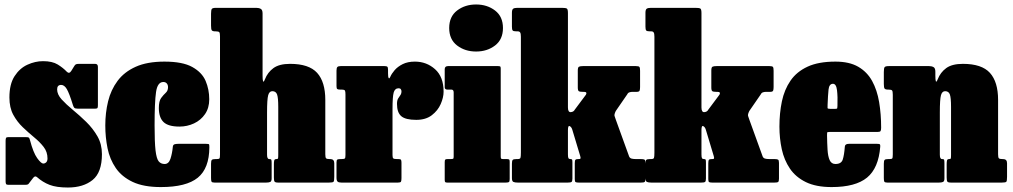

<svg xmlns="http://www.w3.org/2000/svg" viewBox="-20 -815 4520 857"><path d="M305.5 -346Q289 -399.5 278 -417.8Q267 -436 253 -436Q235 -436 235 -416Q235 -393.5 255.2 -371.2Q275.5 -349 305.2 -324.5Q335 -300 364.8 -271Q394.5 -242 414.8 -206.8Q435 -171.5 435 -127Q435 -45.5 393.5 -11.8Q352 22 283 22Q232 22 201.5 10.2Q171 -1.5 145 -24.5Q136.5 -32 128 -21L113 -1.5Q108.5 5 105.5 7.5Q102.5 10 91 10H18Q9.5 10 7.2 6.5Q5 3 5 -6V-186.5Q5 -195 6.8 -199Q8.5 -203 17 -203H92.5Q105.5 -203 108.5 -201Q111.5 -199 114 -189Q128.5 -133.5 146 -109.2Q163.5 -85 173 -85Q180.5 -85 186.2 -90.5Q192 -96 192 -108Q192 -137 174.8 -159.2Q157.5 -181.5 132.2 -202.2Q107 -223 81.8 -247Q56.5 -271 39.2 -302.8Q22 -334.5 22 -380Q22 -439.5 45 -475Q68 -510.5 102.5 -526.2Q137 -542 172 -542Q213.5 -542 237.8 -527Q262 -512 278 -495Q289 -483.5 298.5 -499L310.5 -518.5Q314.5 -525.5 318.5 -527.8Q322.5 -530 333.5 -530H404.5Q417 -530 417 -516.5V-345.5Q417 -337.5 415.5 -333.8Q414 -330 405.5 -330H327Q315 -330 311.5 -334Q308 -338 305.5 -346Z M450 -255Q450 -311.5 462.5 -362.8Q475 -414 504.8 -454Q534.5 -494 585.8 -517Q637 -540 714 -540Q795 -540 838.2 -516Q881.5 -492 897.8 -453.8Q914 -415.5 914 -372Q914 -333 895.2 -305.8Q876.5 -278.5 846 -264.2Q815.5 -250 781 -250Q731 -250 710 -270.2Q689 -290.5 689 -333Q689 -363.5 699.2 -377.5Q709.5 -391.5 719.8 -400.8Q730 -410 730 -426Q730 -436 724.5 -442.5Q719 -449 709 -449Q683 -449 676.5 -404.2Q670 -359.5 670 -255Q670 -180.5 674.2 -143.8Q678.5 -107 688.2 -95Q698 -83 715 -83Q733 -83 740.8 -106.2Q748.5 -129.5 751.5 -160.5Q752.5 -168.5 758.5 -170.8Q764.5 -173 776 -173H899Q912 -173 913.2 -170.5Q914.5 -168 914.5 -157.5Q914 -63.5 862.8 -21.8Q811.5 20 698 20Q621 20 572.2 -3Q523.5 -26 496.8 -65Q470 -104 460 -153.2Q450 -202.5 450 -255Z M944 -675H942Q929 -675 925.5 -679.5Q922 -684 922 -700.5V-753.5Q922 -771 925.8 -775.5Q929.5 -780 945 -780H1124Q1135.5 -780 1143.8 -775.5Q1152 -771 1152 -755V-477Q1152 -458.5 1154.2 -452.2Q1156.5 -446 1162.5 -461Q1174.5 -492 1200.5 -511Q1226.5 -530 1275 -530Q1359 -530 1395.5 -489.8Q1432 -449.5 1432 -369V-126.5Q1432 -111.5 1435.8 -108.2Q1439.5 -105 1451 -105H1454Q1472 -105 1472 -86.5V-26Q1472 -7.5 1468.8 -3.8Q1465.5 0 1448 0H1222.5Q1208.5 0 1205.5 -4.5Q1202.5 -9 1202.5 -23V-82Q1202.5 -92.5 1204 -98.8Q1205.5 -105 1213.5 -105H1214Q1220 -105 1221 -108.2Q1222 -111.5 1222 -124.5V-338Q1222 -378.5 1216.8 -393.2Q1211.5 -408 1195.5 -408Q1182 -408 1177 -389.8Q1172 -371.5 1172 -313V-124.5Q1172 -105 1181.5 -105H1182.5Q1189.5 -105 1191 -102Q1192.5 -99 1192.5 -86.5V-18.5Q1192.5 -5.5 1186 -2.8Q1179.5 0 1167.5 0H938Q926.5 0 924.2 -4.2Q922 -8.5 922 -20.5V-84Q922 -97.5 925.5 -101.2Q929 -105 942 -105H947Q957 -105 959.5 -107.8Q962 -110.5 962 -126V-652Q962 -667.5 958.8 -671.2Q955.5 -675 944 -675Z M1522 -393.5Q1522 -406 1519.8 -410.5Q1517.5 -415 1505 -415H1500Q1489 -415 1485.5 -417.5Q1482 -420 1482 -430.5V-500Q1482 -512 1486 -516Q1490 -520 1501 -520H1696Q1706 -520 1709 -517Q1712 -514 1712 -503.5V-488Q1712 -471.5 1714.8 -466.8Q1717.5 -462 1722 -472Q1728 -486 1741.5 -501.8Q1755 -517.5 1777.5 -528.8Q1800 -540 1832 -540Q1884 -540 1922 -506Q1960 -472 1960 -406Q1960 -380 1947.2 -350.8Q1934.5 -321.5 1907.5 -300.8Q1880.5 -280 1838 -280Q1790 -280 1771 -296.5Q1752 -313 1752 -351Q1752 -367 1757 -375.2Q1762 -383.5 1767 -390.2Q1772 -397 1772 -408Q1772 -412 1769.2 -416.5Q1766.5 -421 1759.5 -421Q1742.5 -421 1737.2 -402Q1732 -383 1732 -328V-122.5Q1732 -110.5 1735.8 -107.8Q1739.5 -105 1752 -105H1758Q1767.5 -105 1769.8 -101.8Q1772 -98.5 1772 -88.5V-20Q1772 -8.5 1769.8 -4.2Q1767.5 0 1756 0H1504Q1491.5 0 1486.8 -4.5Q1482 -9 1482 -21.5V-90Q1482 -101 1486 -103Q1490 -105 1501 -105H1503.5Q1516.5 -105 1519.2 -107.8Q1522 -110.5 1522 -123Z M1985 -690Q1985 -741 2020.2 -768Q2055.5 -795 2105 -795Q2154.5 -795 2189.8 -768Q2225 -741 2225 -690Q2225 -639 2189.8 -612Q2154.5 -585 2105 -585Q2055.5 -585 2020.2 -612Q1985 -639 1985 -690ZM1995.5 -415H1978Q1965 -415 1965 -425V-506Q1965 -520 1980 -520H2202.5Q2209.5 -520 2212.2 -518.5Q2215 -517 2215 -510V-117.5Q2215 -110 2216.5 -107.5Q2218 -105 2225.5 -105H2241Q2249.5 -105 2252.2 -103.2Q2255 -101.5 2255 -93V-15.5Q2255 -4.5 2251.2 -2.2Q2247.5 0 2236 0H1977Q1969.5 0 1967.2 -2.2Q1965 -4.5 1965 -12.5V-90.5Q1965 -100 1967.2 -102.5Q1969.5 -105 1978.5 -105H1992Q2000 -105 2002.5 -106.5Q2005 -108 2005 -116V-402Q2005 -415 1995.5 -415Z M2291.5 -675H2285.5Q2271.5 -675 2268.2 -679.2Q2265 -683.5 2265 -696V-758Q2265 -772 2270.5 -776Q2276 -780 2289.5 -780H2487.5Q2504.5 -780 2509.8 -777Q2515 -774 2515 -757V-335.5Q2515 -313.5 2527.8 -314.5Q2540.5 -315.5 2545.5 -325.5L2595.5 -392.5Q2602 -405 2586.5 -405H2582Q2568 -405 2563.5 -408Q2559 -411 2559 -425V-500Q2559 -514.5 2564.2 -517.2Q2569.5 -520 2582.5 -520H2818.5Q2831.5 -520 2834.2 -516Q2837 -512 2837 -499V-426.5Q2837 -415.5 2834.8 -410.2Q2832.5 -405 2821.5 -405H2802.5Q2796.5 -405 2789.8 -403Q2783 -401 2779.5 -393.5L2728.5 -319.5Q2721 -304 2723 -297.5Q2725 -291 2729 -280L2788 -117Q2791 -109.5 2798.5 -107.2Q2806 -105 2818.5 -105H2840.5Q2852.5 -105 2856.8 -102.5Q2861 -100 2861 -88V-18Q2861 -5.5 2857.2 -2.8Q2853.5 0 2840.5 0H2564Q2553 0 2549.2 -2.2Q2545.5 -4.5 2545.5 -15V-86Q2545.5 -98.5 2548.5 -101.8Q2551.5 -105 2561 -105H2563.5Q2569 -105 2570.8 -107Q2572.5 -109 2570 -118L2534.5 -236Q2531 -248 2523 -252Q2515 -256 2515 -234V-126Q2515 -113.5 2517.2 -109.2Q2519.5 -105 2526 -105H2527Q2532.5 -105 2533.8 -102Q2535 -99 2535 -89V-18Q2535 -5.5 2530.8 -2.8Q2526.5 0 2513.5 0H2291.5Q2277.5 0 2271.2 -3.2Q2265 -6.5 2265 -20V-84Q2265 -96.5 2268.2 -100.8Q2271.5 -105 2284.5 -105H2290.5Q2301 -105 2303 -110.2Q2305 -115.5 2305 -134V-651Q2305 -665 2301.8 -670Q2298.5 -675 2291.5 -675Z M2887.5 -675H2881.5Q2867.5 -675 2864.2 -679.2Q2861 -683.5 2861 -696V-758Q2861 -772 2866.5 -776Q2872 -780 2885.5 -780H3083.5Q3100.5 -780 3105.8 -777Q3111 -774 3111 -757V-335.5Q3111 -313.5 3123.8 -314.5Q3136.5 -315.5 3141.5 -325.5L3191.5 -392.5Q3198 -405 3182.5 -405H3178Q3164 -405 3159.5 -408Q3155 -411 3155 -425V-500Q3155 -514.5 3160.2 -517.2Q3165.5 -520 3178.5 -520H3414.5Q3427.5 -520 3430.2 -516Q3433 -512 3433 -499V-426.5Q3433 -415.5 3430.8 -410.2Q3428.5 -405 3417.5 -405H3398.5Q3392.5 -405 3385.8 -403Q3379 -401 3375.5 -393.5L3324.5 -319.5Q3317 -304 3319 -297.5Q3321 -291 3325 -280L3384 -117Q3387 -109.5 3394.5 -107.2Q3402 -105 3414.5 -105H3436.5Q3448.5 -105 3452.8 -102.5Q3457 -100 3457 -88V-18Q3457 -5.5 3453.2 -2.8Q3449.5 0 3436.5 0H3160Q3149 0 3145.2 -2.2Q3141.5 -4.5 3141.5 -15V-86Q3141.5 -98.5 3144.5 -101.8Q3147.5 -105 3157 -105H3159.5Q3165 -105 3166.8 -107Q3168.5 -109 3166 -118L3130.5 -236Q3127 -248 3119 -252Q3111 -256 3111 -234V-126Q3111 -113.5 3113.2 -109.2Q3115.5 -105 3122 -105H3123Q3128.5 -105 3129.8 -102Q3131 -99 3131 -89V-18Q3131 -5.5 3126.8 -2.8Q3122.5 0 3109.5 0H2887.5Q2873.5 0 2867.2 -3.2Q2861 -6.5 2861 -20V-84Q2861 -96.5 2864.2 -100.8Q2867.5 -105 2880.5 -105H2886.5Q2897 -105 2899 -110.2Q2901 -115.5 2901 -134V-651Q2901 -665 2897.8 -670Q2894.5 -675 2887.5 -675Z M3459 -250Q3459 -310 3470 -362.5Q3481 -415 3508.5 -455Q3536 -495 3584.8 -517.5Q3633.5 -540 3709 -540Q3771 -540 3810.8 -517Q3850.5 -494 3872.8 -453.5Q3895 -413 3904 -359.5Q3913 -306 3913 -245Q3913 -233.5 3910.2 -229.8Q3907.5 -226 3896 -226H3683Q3672.5 -226 3672 -223.2Q3671.5 -220.5 3671.5 -211Q3672 -175.5 3673.8 -146.5Q3675.5 -117.5 3683.2 -100.2Q3691 -83 3709 -83Q3735 -83 3741.5 -102.5Q3748 -122 3751 -161Q3752 -173 3769 -173H3895Q3905.5 -173 3907.5 -170.8Q3909.5 -168.5 3909 -160Q3901.5 -64.5 3850 -22.2Q3798.5 20 3692 20Q3622.5 20 3577 -2.2Q3531.5 -24.5 3505.8 -62.5Q3480 -100.5 3469.5 -149Q3459 -197.5 3459 -250ZM3687 -329H3705Q3715.5 -329 3716.5 -330.8Q3717.5 -332.5 3718 -342.5Q3719.5 -384 3716 -412.5Q3712.5 -441 3698 -441Q3681 -441 3678.2 -415Q3675.5 -389 3674 -347.5Q3673.5 -336.5 3673.8 -332.8Q3674 -329 3687 -329Z M3947 -415H3945Q3932 -415 3928.5 -419.5Q3925 -424 3925 -440.5V-493.5Q3925 -511 3928.8 -515.5Q3932.5 -520 3948 -520H4127Q4138.5 -520 4146.8 -515.5Q4155 -511 4155 -495V-477Q4155 -458.5 4157.2 -452.2Q4159.5 -446 4165.5 -461Q4177.5 -492 4203.5 -511Q4229.5 -530 4278 -530Q4362 -530 4398.5 -489.8Q4435 -449.5 4435 -369V-126.5Q4435 -111.5 4438.8 -108.2Q4442.5 -105 4454 -105H4457Q4475 -105 4475 -86.5V-26Q4475 -7.5 4471.8 -3.8Q4468.5 0 4451 0H4225.5Q4211.5 0 4208.5 -4.5Q4205.5 -9 4205.5 -23V-82Q4205.5 -92.5 4207 -98.8Q4208.5 -105 4216.5 -105H4217Q4223 -105 4224 -108.2Q4225 -111.5 4225 -124.5V-338Q4225 -378.5 4219.8 -393.2Q4214.5 -408 4198.5 -408Q4185 -408 4180 -389.8Q4175 -371.5 4175 -313V-124.5Q4175 -105 4184.5 -105H4185.5Q4192.5 -105 4194 -102Q4195.5 -99 4195.5 -86.5V-18.5Q4195.5 -5.5 4189 -2.8Q4182.5 0 4170.5 0H3941Q3929.5 0 3927.2 -4.2Q3925 -8.5 3925 -20.5V-84Q3925 -97.5 3928.5 -101.2Q3932 -105 3945 -105H3950Q3960 -105 3962.5 -107.8Q3965 -110.5 3965 -126V-392Q3965 -407.5 3961.8 -411.2Q3958.5 -415 3947 -415Z"/></svg>

Font: Besley* Condensed Fatface
Style: Regular
Weight: 900
Width: 3
Designer: Owen Earl
Foundry: indestructible type*
Version: Version 3.000; ttfautohint (v1.8.3)